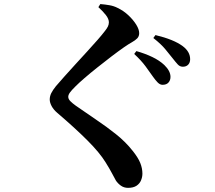

<svg xmlns="http://www.w3.org/2000/svg" viewBox="-20 -837 1040 930"><path d="M767.5 -426.2Q755.4 -426.2 744.4 -436.9Q733.4 -447.6 720.8 -465.8Q706.3 -487 684.9 -515.9Q663.5 -544.8 630 -575.6L640.6 -589.5Q682.7 -577.6 717.6 -560.9Q752.5 -544.2 776.1 -521.9Q805.8 -493 805.8 -464.6Q805.8 -448.2 796.1 -437.2Q786.3 -426.2 767.5 -426.2ZM600.2 72.9Q580.3 72.9 565.4 62.2Q550.5 51.5 541.4 37.6Q532.2 21.4 522 1.7Q511.7 -18.1 491.5 -50.6Q462.5 -97.8 403.7 -156.6Q344.9 -215.5 257.2 -290.5Q239 -306.1 229.9 -323.4Q220.9 -340.7 220.9 -354.8Q220.9 -370.5 228 -385.3Q235.2 -400.1 250.3 -418.9Q266.7 -438.1 291.6 -466.1Q316.5 -494.2 345.4 -525.6Q374.3 -557.1 402.3 -587.7Q430.3 -618.3 452.7 -643.9Q475 -669.5 486.3 -684.4Q498.1 -698.9 502.8 -708.9Q507.4 -718.8 507.4 -729Q507.4 -745.1 492.9 -763.9Q478.4 -782.6 456.5 -802.4L465.9 -817.3Q488.9 -815.5 510.4 -811.7Q531.9 -808 550 -798.5Q579 -784.7 602.4 -762.5Q625.7 -740.4 640 -717.4Q654.2 -694.4 654.2 -676.4Q654.2 -661.1 644.8 -651.3Q635.3 -641.5 618.6 -632.2Q601.9 -622.9 580.1 -607.7Q553.2 -588.9 519.3 -563.1Q485.4 -537.3 451.7 -510.3Q417.9 -483.4 390 -459.3Q362.1 -435.3 346.3 -419.3Q326.5 -399.9 318.6 -388.7Q310.6 -377.5 310.6 -368Q310.6 -357.3 320.8 -346.9Q331 -336.6 346.5 -325.5Q394.4 -291.7 445.1 -257.7Q495.8 -223.7 542.3 -186.6Q588.9 -149.4 622.7 -106.3Q649 -73.5 659.4 -47.6Q669.8 -21.7 669.8 4.2Q669.8 19.8 663.3 36Q656.9 52.1 641.6 62.5Q626.2 72.9 600.2 72.9ZM865.7 -513.8Q851 -513.8 840.8 -525.1Q830.5 -536.3 815.7 -555.3Q801.4 -573.1 781.3 -597.8Q761.3 -622.5 722.7 -652.9L733.1 -667.1Q821.7 -645.8 864.9 -613.6Q901 -586.7 901 -550.1Q901 -533.6 891.5 -523.7Q882 -513.8 865.7 -513.8Z"/></svg>

Font: Noto Serif KR ExtraLight
Style: Regular
Weight: 200
Designer: Ryoko NISHIZUKA 西塚涼子 (kana & ideographs); Frank Grießhammer (Latin, Greek & Cyrillic); Wenlong ZHANG 张文龙 (bopomofo); San
Foundry: Adobe
Version: Version 2.002-H1;hotconv 1.1.0;makeotfexe 2.6.0